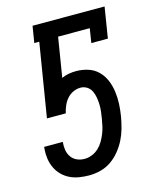

<svg xmlns="http://www.w3.org/2000/svg" viewBox="-112 -812 724 896"><g transform="rotate(-15 250.0 -363.5)"><path d="M207 8Q183 8 159 4Q135 0 114.5 -10Q94 -20 78 -36Q62 -52 52 -73Q42 -94 38.5 -117.5Q35 -141 37 -165L38 -175H128V-174Q126 -155 129 -136Q132 -117 142.5 -102Q153 -87 170 -79.5Q187 -72 207 -72Q224 -72 242 -79Q260 -86 274 -99Q288 -112 297.5 -128Q307 -144 314 -161Q321 -178 325 -195.5Q329 -213 332 -231Q335 -248 337 -265.5Q339 -283 338.5 -300Q338 -317 335 -334Q332 -351 325 -365.5Q318 -380 304 -389Q290 -398 273 -398Q255 -398 237.5 -390Q220 -382 207.5 -367.5Q195 -353 187.5 -335.5Q180 -318 176 -300H85L143 -655H119L132 -735H480L456 -586H376L387 -655H234L203 -464Q220 -472 237.5 -475Q255 -478 273 -478Q303 -478 331 -469Q359 -460 379 -440Q399 -420 410 -393.5Q421 -367 425 -337.5Q429 -308 427.5 -278Q426 -248 421 -218Q416 -190 408.5 -163Q401 -136 388.5 -111Q376 -86 357 -62.5Q338 -39 314 -22.5Q290 -6 262 1Q234 8 207 8Z"/></g></svg>

Font: Iosevka Curly Slab MdObl
Style: Regular
Weight: 500
Italic angle: -9°
Monospace: yes
Designer: Belleve Invis
Foundry: Belleve Invis
Version: Version 11.0.0; ttfautohint (v1.8.3)